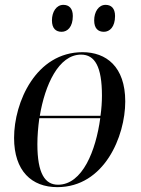

<svg xmlns="http://www.w3.org/2000/svg" viewBox="-20 -761 582 791"><path d="M408 -630C432 -630 454 -650 454 -695C454 -727 438 -741 415 -741C386 -741 368 -712 368 -677C368 -644 384 -630 408 -630ZM234 -630C258 -630 280 -650 280 -695C280 -727 264 -741 241 -741C212 -741 194 -712 194 -677C194 -644 210 -630 234 -630ZM216 10C410 10 496 -200 496 -343C496 -487 417 -546 320 -546C128 -546 38 -340 38 -193C38 -56 111 10 216 10ZM314 -536C371 -536 400 -486 400 -367C400 -341 398 -312 394 -284H144C165 -410 221 -536 314 -536ZM219 0C166 0 134 -45 134 -167C134 -201 137 -237 142 -274H393C375 -141 320 0 219 0Z"/></svg>

Font: Noto Serif Display SemiCondensed
Style: Italic
Weight: 400
Width: 4
Italic angle: -12°
Designer: Monotype Design Team
Foundry: Monotype Imaging Inc.
Version: Version 2.009